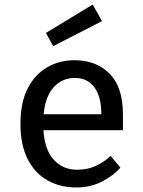

<svg xmlns="http://www.w3.org/2000/svg" viewBox="-20 -810 631 845"><path d="M315 15Q244 15 188.5 -16.5Q133 -48 101.5 -110.5Q70 -173 70 -265Q70 -358 101.5 -420Q133 -482 187 -513.5Q241 -545 308 -545Q403 -545 462 -486Q521 -427 521 -307V-237H171Q177 -149 217.5 -106Q258 -63 318 -63Q369 -63 407 -82.5Q445 -102 467 -124L510 -72Q479 -37 429 -11Q379 15 315 15ZM172 -307H426Q426 -384 395.5 -425.5Q365 -467 309 -467Q255 -467 217.5 -427.5Q180 -388 172 -307ZM214 -607 182 -665 388 -790 429 -717Z"/></svg>

Font: Orienta
Style: Regular
Weight: 400
Designer: Eduardo Rodriguez Tunni
Foundry: Eduardo Rodriguez Tunni
Version: Version 1.002; ttfautohint (v1.8.4.7-5d5b);gftools[0.9.23]